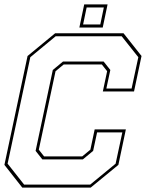

<svg xmlns="http://www.w3.org/2000/svg" viewBox="-20 -851 662 871"><path d="M81 0 0 -103 105 -597 230 -700H540.5L622 -597L588 -436H446.5L466 -528L442 -558.5H269L232 -528L156 -172L180 -141.5H353L390 -172L409.5 -264H551L517 -103L391.5 0ZM89.5 -13.5H389L504.5 -108.5L535 -250.5H420.5L402.5 -166.5L356 -128H172L141.5 -166.5L219.5 -533.5L266 -572H450L480.5 -533.5L462.5 -449.5H577L607.5 -591.5L532 -686.5H232.5L117.5 -591.5L14.5 -108.5ZM340 -726 362 -831H468L446 -726ZM357 -740H435L451 -817H373Z"/></svg>

Font: Tourney Thin
Style: Italic
Weight: 100
Italic angle: -12°
Designer: Tyler Finck
Foundry: Etcetera Type Co
Version: Version 1.015